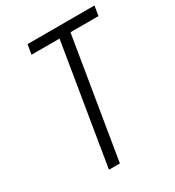

<svg xmlns="http://www.w3.org/2000/svg" viewBox="-177 -839 859 944"><g transform="rotate(-30 252.5 -367.5)"><path d="M163 0 275 -680H116L125 -735H505L496 -680H337L225 0Z"/></g></svg>

Font: Iosevka Light
Style: Italic
Weight: 300
Italic angle: -9°
Monospace: yes
Designer: Belleve Invis
Foundry: Belleve Invis
Version: Version 32.5.0; ttfautohint (v1.8.4)